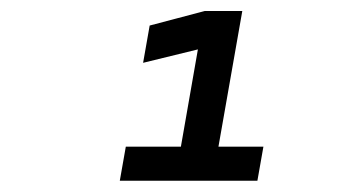

<svg xmlns="http://www.w3.org/2000/svg" viewBox="-20 -713 626 342"><path d="M193.4 -391.1 204.1 -451.7H302.2L332.5 -625L234.9 -601.1L246.6 -667.5L344.7 -693.4H411.6L369.1 -451.7H449.2L438.5 -391.1Z"/></svg>

Font: Cascadia Mono PL SemiLight
Style: Italic
Weight: 350
Italic angle: -10°
Monospace: yes
Designer: Aaron Bell
Foundry: Saja Typeworks
Version: Version 2404.023; ttfautohint (v1.8.4)